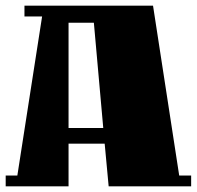

<svg xmlns="http://www.w3.org/2000/svg" viewBox="-45 -655 692 675"><path d="M196 0H-25V-38H16L103 -597H41V-635H493L585 -38H627V0H337L323 -150H196ZM196 -575V-205H318L285 -575Z"/></svg>

Font: Unlock
Style: Regular
Weight: 400
Designer: Eduardo Rodriguez Tunni
Foundry: Eduardo Rodriguez Tunni
Version: Version 1.003; ttfautohint (v1.8.4.7-5d5b);gftools[0.9.23]